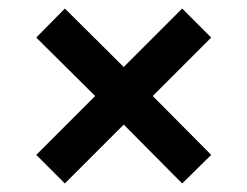

<svg xmlns="http://www.w3.org/2000/svg" viewBox="-20 -532 580 450"><path d="M270 -240 132 -102 65 -169 203 -307 65 -444 132 -512 270 -375 407 -512 475 -444 338 -307 475 -169 407 -102Z"/></svg>

Font: IBM Plex Sans Cond SmBld
Style: Regular
Weight: 600
Width: 3
Designer: Mike Abbink, Paul van der Laan, Pieter van Rosmalen
Foundry: Bold Monday
Version: Version 1.3